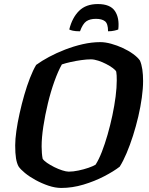

<svg xmlns="http://www.w3.org/2000/svg" viewBox="-20 -928 736 948"><path d="M282.5 0Q252.5 0 219.2 -11.2Q186 -22.5 155.8 -39Q125.5 -55.5 103 -74Q80.5 -92.5 71.5 -106.5Q63 -122 59 -146.5Q55 -171 55 -210.5Q55 -240.5 60.8 -281.2Q66.5 -322 76.8 -368.2Q87 -414.5 100 -459.5Q113 -504.5 128 -543Q143 -581.5 158.5 -607.5Q185 -627 221.8 -646.8Q258.5 -666.5 301 -683Q343.5 -699.5 388.2 -709.8Q433 -720 475.5 -720Q499.5 -720 528.8 -712Q558 -704 586.2 -691Q614.5 -678 637.2 -661.5Q660 -645 671 -629Q679 -610.5 682.8 -584.8Q686.5 -559 686.5 -528Q686.5 -491 680.2 -445.8Q674 -400.5 662.8 -352.5Q651.5 -304.5 636.8 -258.2Q622 -212 605.2 -172.2Q588.5 -132.5 571 -105Q541.5 -82 494.2 -57.5Q447 -33 392 -16.5Q337 0 282.5 0ZM319.5 -80.5Q341 -80.5 367.2 -86Q393.5 -91.5 416.8 -99.5Q440 -107.5 452 -115Q468 -140 483 -178.5Q498 -217 511.2 -263.2Q524.5 -309.5 534.8 -357.8Q545 -406 550.8 -451Q556.5 -496 556.5 -531.5Q556.5 -544 556 -555Q555.5 -566 554 -574Q551 -581.5 537.2 -591.8Q523.5 -602 504.2 -612Q485 -622 464.8 -628.5Q444.5 -635 429 -635Q407.5 -635 381.2 -631.2Q355 -627.5 330 -622Q305 -616.5 285.5 -610Q267 -577.5 248.8 -526.8Q230.5 -476 216.5 -417.8Q202.5 -359.5 194 -303.8Q185.5 -248 185.5 -205Q185.5 -188 186.8 -172.5Q188 -157 190.5 -144.5Q196 -135 212 -124Q228 -113 248 -103Q268 -93 287.5 -86.8Q307 -80.5 319.5 -80.5ZM375 -773.5Q352.5 -773.5 339.5 -776.5Q326.5 -779.5 322 -782.5Q336.5 -841 370.5 -874.5Q404.5 -908 463 -908Q524 -908 547.2 -873.8Q570.5 -839.5 564 -782.5Q559 -780 544.8 -776.8Q530.5 -773.5 513.5 -773.5Q513.5 -811.5 498.2 -823.2Q483 -835 453.5 -835Q424 -835 406.2 -822.8Q388.5 -810.5 375 -773.5Z"/></svg>

Font: Texturina Medium
Style: Italic
Weight: 500
Italic angle: -11°
Designer: Guillermo Torres Carreño
Foundry: Omnibus-Type
Version: Version 1.002